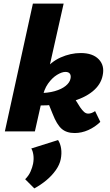

<svg xmlns="http://www.w3.org/2000/svg" viewBox="-20 -731 613 1068"><path d="M7 0 163 -711H334L174 0ZM395 9Q350 9 323 -14.5Q296 -38 273 -97L237 -186L382 -204L426 -134Q437 -118 447.5 -108.5Q458 -99 471 -99Q480 -99 489.5 -102.5Q499 -106 509 -113L538 -53Q508 -24 471 -7.5Q434 9 395 9ZM192 -144V-213Q246 -213 284.5 -224Q323 -235 345.5 -253.5Q368 -272 372 -293Q376 -310 369 -320.5Q362 -331 344 -331Q324 -331 297 -314.5Q270 -298 247 -265.5Q224 -233 215 -183H160Q177 -276 219.5 -331.5Q262 -387 317.5 -411.5Q373 -436 429 -436Q496 -436 529.5 -401Q563 -366 551 -311Q541 -260 495 -222.5Q449 -185 372 -164.5Q295 -144 192 -144ZM171 317 120 266Q140 246 150 223Q160 200 164 180Q169 153 165.5 130Q162 107 154 95L303 48Q316 68 320 95.5Q324 123 318 154Q312 185 290 216Q268 247 237 272.5Q206 298 171 317Z"/></svg>

Font: Ysabeau Infant Black
Style: Italic
Weight: 900
Italic angle: -12°
Designer: Christian Thalmann (Catharsis Fonts)
Version: Version 2.001;gftools[0.9.30]; featfreeze: ss01,ss02,lnum